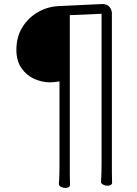

<svg xmlns="http://www.w3.org/2000/svg" viewBox="-20 -792 678 949"><path d="M479 105Q481 84 481.5 57.5Q482 31 482 19V-724L325 -717V29Q325 43 325 71Q325 99 326 122Q326 129 319.5 133Q313 137 304 137Q292 137 281.5 131.5Q271 126 271 117V116Q273 95 273.5 68.5Q274 42 274 30V-390Q263 -388 251.5 -386.5Q240 -385 229 -385Q187 -385 148.5 -402.5Q110 -420 85.5 -456Q61 -492 61 -546Q61 -609 90 -656.5Q119 -704 167.5 -732Q216 -760 273 -762L483 -772H487Q509 -772 521 -758Q533 -744 533 -726V18Q533 32 533 59.5Q533 87 534 111Q534 118 527.5 122Q521 126 512 126Q500 126 489.5 120.5Q479 115 479 106Z"/></svg>

Font: Moon Stars Kai T HW Light
Style: Regular
Weight: 300
Designer: GuiWonder
Version: Version 1.101